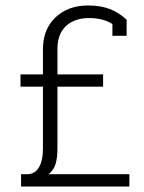

<svg xmlns="http://www.w3.org/2000/svg" viewBox="-20 -682 528 702"><path d="M57 -45H79Q107 -45 122 -69.5Q137 -94 137 -140V-365H55V-410H137V-502Q137 -575 183 -618.5Q229 -662 302 -662Q348 -662 381.5 -649Q415 -636 443 -610V-551H391V-594Q357 -616 306 -616Q253 -616 221.5 -587Q190 -558 190 -503V-410H357V-365H190V-140Q190 -106 183.5 -83.5Q177 -61 158 -45H453V0H57Z"/></svg>

Font: Pridi ExtraLight
Style: Regular
Weight: 275
Designer: Katatrad Team
Foundry: CadsonDemak
Version: Version 1.001